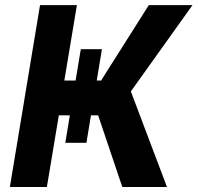

<svg xmlns="http://www.w3.org/2000/svg" viewBox="-20 -748 790 768"><path d="M303.2 -551.3H387.7L325.7 -176.8H241.2ZM19.5 0 140.1 -727.5H287.6L237.3 -425.8H384.3L575.2 -727.5H750L503.4 -382.3L647.9 0H469.2L372.6 -286.6H215.3L167.5 0Z"/></svg>

Font: Inter 16pt
Style: Bold Italic
Weight: 700
Italic angle: -9.3988°
Version: Version 4.001;git-66647c0bb